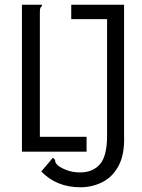

<svg xmlns="http://www.w3.org/2000/svg" viewBox="-20 -643 603 814"><path d="M321 151Q220 151 155 84L204 26Q214 32 214 39.5Q214 47 224 57Q233 66 259.5 77Q286 88 320 88Q373 88 403.5 53.5Q434 19 434 -68V-562H282V-623H506V-69Q509 11 483 59.5Q457 108 413.5 129.5Q370 151 321 151ZM73 0V-623H158Q158 -616 155.5 -614.5Q153 -613 151 -609Q149 -605 149 -589V-63H347V0Z"/></svg>

Font: Inconsolata SemiExpanded
Style: Regular
Weight: 400
Width: 6
Monospace: yes
Designer: Raph Levien, Cyreal, Brenton Simpson
Foundry: Raph Levien, Cyreal, Google
Version: Version 3.100; ttfautohint (v1.8.4.7-5d5b)